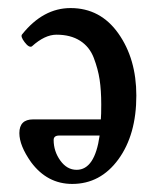

<svg xmlns="http://www.w3.org/2000/svg" viewBox="-20 -445 392 476"><path d="M159 11Q97 11 57 -43Q28 -84 28 -115Q28 -149 62 -149H230Q231 -160 231 -186Q231 -221 227 -247.5Q223 -274 212.5 -301.5Q202 -329 178.5 -344Q155 -359 120 -359Q91 -359 59 -330Q52 -326 41 -340.5Q30 -355 35 -360Q87 -425 155 -425Q229 -425 273.5 -362Q318 -299 318 -208Q318 -111 273.5 -50Q229 11 159 11ZM170 -24Q215 -24 227 -109H127Q113 -109 113 -98Q113 -70 129.5 -47Q146 -24 170 -24Z"/></svg>

Font: Junicode Cond Medium
Style: Regular
Weight: 500
Width: 3
Designer: Peter S. Baker
Version: Version 2.201